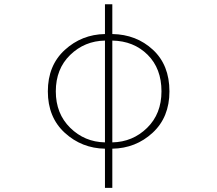

<svg xmlns="http://www.w3.org/2000/svg" viewBox="-20 -701 1040 919"><path d="M517.6 -506.8V-19.5Q615.2 -21.5 684.1 -88.9Q752.9 -156.2 752.9 -263.7Q752.9 -373 686.5 -439Q620.1 -504.9 517.6 -506.8ZM482.4 -19.5V-506.8Q384.8 -504.9 315.9 -438Q247.1 -371.1 247.1 -263.7Q247.1 -157.2 315.9 -89.4Q384.8 -21.5 482.4 -19.5ZM517.6 -680.7V-538.1Q632.8 -536.1 711.9 -462.9Q791 -389.6 791 -263.7Q791 -139.6 710.4 -65.4Q629.9 8.8 517.6 10.7V198.2H482.4V10.7Q371.1 8.8 290 -65.4Q209 -139.6 209 -263.7Q209 -387.7 290 -461.9Q371.1 -536.1 482.4 -538.1V-680.7Z"/></svg>

Font: Gen Shin Gothic Monospace ExtraLight
Style: Regular
Weight: 200
Designer: [Source Han Sans]
Ryoko NISHIZUKA  (kana & ideographs); Paul D. Hunt (Latin, Greek & Cyrillic); Wenlong ZHANG  (bopomofo
Version: Version 1.002.20150607